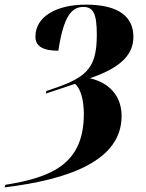

<svg xmlns="http://www.w3.org/2000/svg" viewBox="-100 -569 631 829"><path d="M-77 229 -80 240C200 206 425 124 425 -68C425 -157 369 -213 288 -231C408 -272 476 -325 476 -410C476 -493 418 -549 270 -549C145 -549 53 -498 53 -411C53 -370 84 -350 152 -350C175 -506 213 -539 260 -539C304 -539 318 -508 318 -418C318 -264 266 -230 100 -176L98 -165L224 -207C249 -186 262 -135 262 -77C262 140 122 197 -77 229Z"/></svg>

Font: Noto Serif Display SemiCondensed ExtraBold
Style: Italic
Weight: 800
Width: 4
Italic angle: -12°
Designer: Monotype Design Team
Foundry: Monotype Imaging Inc.
Version: Version 2.009